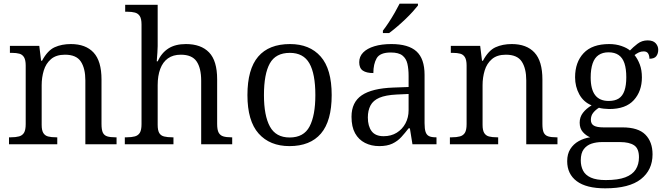

<svg xmlns="http://www.w3.org/2000/svg" viewBox="-20 -786 3619 1046"><path d="M29 0V-38H40Q66 -38 84 -43Q102 -48 111 -63Q120 -78 120 -110V-429Q120 -459 111 -474Q102 -489 85.5 -493.5Q69 -498 45 -498H34V-536H194L204 -455H209Q239 -511 277.5 -528.5Q316 -546 366 -546Q447 -546 490 -499.5Q533 -453 533 -353V-111Q533 -78 540.5 -63Q548 -48 564.5 -43Q581 -38 607 -38H615V0H445V-348Q445 -413 420.5 -450.5Q396 -488 334 -488Q286 -488 258 -464Q230 -440 218.5 -402Q207 -364 207 -322V-106Q207 -76 216 -61.5Q225 -47 242 -42.5Q259 -38 285 -38H292V0Z M660 0V-38H671Q697 -38 715 -43Q733 -48 742 -63Q751 -78 751 -110V-652Q751 -684 741.5 -698.5Q732 -713 715 -717.5Q698 -722 675 -722H662V-760H839V-535Q839 -518 837.5 -499.5Q836 -481 835 -467.5Q834 -454 834 -452H839Q860 -498 897.5 -522Q935 -546 993 -546Q1075 -546 1119 -500.5Q1163 -455 1163 -354V-111Q1163 -78 1171.5 -63Q1180 -48 1196.5 -43Q1213 -38 1238 -38H1245V0H1076V-346Q1076 -415 1051 -451.5Q1026 -488 965 -488Q923 -488 895 -468Q867 -448 853 -410.5Q839 -373 839 -322V-106Q839 -76 847.5 -61.5Q856 -47 874 -42.5Q892 -38 917 -38H925V0Z M1557 10Q1450 10 1389 -58.5Q1328 -127 1328 -268Q1328 -409 1386.5 -477.5Q1445 -546 1560 -546Q1667 -546 1727 -478Q1787 -410 1787 -268Q1787 -127 1728.5 -58.5Q1670 10 1557 10ZM1558 -37Q1635 -37 1666.5 -97Q1698 -157 1698 -268Q1698 -384 1665.5 -441Q1633 -498 1559 -498Q1482 -498 1450 -440.5Q1418 -383 1418 -268Q1418 -156 1450.5 -96.5Q1483 -37 1558 -37Z M2046 10Q2003 10 1968.5 -7.5Q1934 -25 1914.5 -60Q1895 -95 1895 -150Q1895 -229 1951 -267Q2007 -305 2124 -309L2206 -312V-372Q2206 -410 2199.5 -438.5Q2193 -467 2172.5 -483.5Q2152 -500 2109 -500Q2050 -500 2032 -468.5Q2014 -437 2014 -388Q1976 -388 1956.5 -401.5Q1937 -415 1937 -447Q1937 -478 1958.5 -500Q1980 -522 2019.5 -534Q2059 -546 2112 -546Q2205 -546 2249 -506Q2293 -466 2293 -378V-115Q2293 -84 2298.5 -67.5Q2304 -51 2317 -44.5Q2330 -38 2354 -38H2358V0H2227L2213 -87H2206Q2187 -62 2166.5 -39.5Q2146 -17 2117.5 -3.5Q2089 10 2046 10ZM2070 -44Q2111 -44 2141.5 -63Q2172 -82 2189 -114Q2206 -146 2206 -185V-274L2140 -271Q2081 -268 2047 -253.5Q2013 -239 1998.5 -211.5Q1984 -184 1984 -146Q1984 -99 2004.5 -71.5Q2025 -44 2070 -44ZM2066 -619Q2081 -638 2098 -664Q2115 -690 2130.5 -717Q2146 -744 2157 -766H2257V-756Q2247 -743 2229 -723Q2211 -703 2188 -681Q2165 -659 2142 -639.5Q2119 -620 2100 -606H2066Z M2431 0V-38H2442Q2468 -38 2486 -43Q2504 -48 2513 -63Q2522 -78 2522 -110V-429Q2522 -459 2513 -474Q2504 -489 2487.5 -493.5Q2471 -498 2447 -498H2436V-536H2596L2606 -455H2611Q2641 -511 2679.5 -528.5Q2718 -546 2768 -546Q2849 -546 2892 -499.5Q2935 -453 2935 -353V-111Q2935 -78 2942.5 -63Q2950 -48 2966.5 -43Q2983 -38 3009 -38H3017V0H2847V-348Q2847 -413 2822.5 -450.5Q2798 -488 2736 -488Q2688 -488 2660 -464Q2632 -440 2620.5 -402Q2609 -364 2609 -322V-106Q2609 -76 2618 -61.5Q2627 -47 2644 -42.5Q2661 -38 2687 -38H2694V0Z M3277 240Q3174 240 3122 201Q3070 162 3070 92Q3070 53 3087 26Q3104 -1 3132.5 -17Q3161 -33 3195 -38Q3173 -47 3155.5 -66.5Q3138 -86 3138 -118Q3138 -148 3155.5 -171Q3173 -194 3203 -212Q3159 -230 3136 -272Q3113 -314 3113 -365Q3113 -447 3159.5 -496.5Q3206 -546 3299 -546Q3335 -546 3365.5 -535.5Q3396 -525 3412 -511Q3429 -529 3453 -547.5Q3477 -566 3508 -566Q3538 -566 3552 -550.5Q3566 -535 3566 -515Q3566 -494 3555.5 -480Q3545 -466 3518 -466Q3518 -483 3511 -494.5Q3504 -506 3487 -506Q3472 -506 3460.5 -500.5Q3449 -495 3437 -486Q3454 -465 3465.5 -435Q3477 -405 3477 -364Q3477 -289 3433 -240.5Q3389 -192 3299 -192Q3287 -192 3269 -194Q3251 -196 3243 -199Q3225 -188 3212 -172Q3199 -156 3199 -133Q3199 -111 3215.5 -101.5Q3232 -92 3268 -92H3371Q3457 -92 3496 -52.5Q3535 -13 3535 55Q3535 140 3471.5 190Q3408 240 3277 240ZM3280 195Q3347 195 3386.5 180Q3426 165 3443.5 137Q3461 109 3461 71Q3461 23 3434.5 5.5Q3408 -12 3358 -12H3259Q3229 -12 3203 -3.5Q3177 5 3160.5 26.5Q3144 48 3144 88Q3144 119 3156.5 143.5Q3169 168 3199 181.5Q3229 195 3280 195ZM3296 -236Q3330 -236 3351 -249.5Q3372 -263 3382 -292Q3392 -321 3392 -365Q3392 -411 3382 -441Q3372 -471 3350.5 -486Q3329 -501 3295 -501Q3263 -501 3241 -486Q3219 -471 3208.5 -440Q3198 -409 3198 -364Q3198 -299 3222.5 -267.5Q3247 -236 3296 -236Z"/></svg>

Font: Noto Serif Hentaigana EL
Style: Regular
Weight: 400
Designer: Kazuhiro Yamada
Foundry: nipponia
Version: Version 1.000